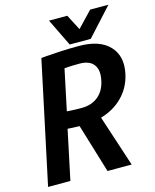

<svg xmlns="http://www.w3.org/2000/svg" viewBox="-124 -931 817 1014"><g transform="rotate(-15 284.0 -423.5)"><path d="M153 -667Q153 -667 182.5 -669.5Q212 -672 259.5 -674.5Q307 -677 360 -677Q474 -677 527 -620.5Q580 -564 560 -471Q545 -401 497 -351.5Q449 -302 376 -281L468 0H336L255 -267Q224 -268 207 -269Q190 -270 190 -270L133 0H11ZM340 -586Q303 -586 280 -584.5Q257 -583 257 -583L210 -360Q210 -360 232 -358.5Q254 -357 292 -357Q345 -357 381 -386.5Q417 -416 428 -470Q440 -525 417 -555.5Q394 -586 340 -586ZM568 -847 431 -697H316L243 -847H343L387 -762L468 -847Z"/></g></svg>

Font: Epunda Sans SemiBold
Style: Italic
Weight: 600
Italic angle: -12.0243°
Designer: Simon Atzbach
Foundry: typofactur
Version: Version 2.204; ttfautohint (v1.8.4.7-5d5b)